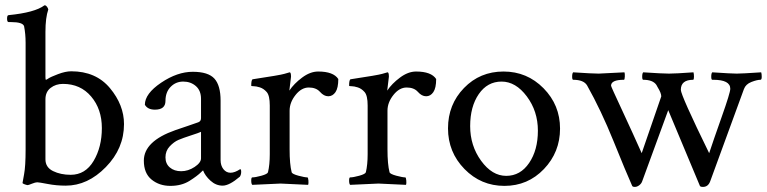

<svg xmlns="http://www.w3.org/2000/svg" viewBox="-20 -698 2908 728"><path d="M218.8 -379.9Q191.4 -379.9 171.9 -364.7Q152.3 -349.6 152.3 -321.3V-93.8Q152.3 -63.5 181.2 -49.3Q210 -35.2 248 -35.2Q303.7 -35.2 335 -87.9Q366.2 -140.6 366.2 -212.4Q366.2 -284.2 325.7 -332Q285.2 -379.9 218.8 -379.9ZM150.4 -677.7Q154.3 -677.7 158.2 -672.4Q162.1 -667 163.1 -662.1Q152.3 -630.9 152.3 -577.1V-406.2Q152.3 -395.5 154.3 -395.5Q156.2 -395.5 164.1 -400.9Q171.9 -406.2 200.2 -417Q228.5 -427.7 250 -427.7Q343.8 -427.7 397 -363.8Q450.2 -299.8 450.2 -227.5Q450.2 -134.8 381.3 -64.5Q312.5 5.9 229.5 5.9Q193.4 5.9 160.6 -0.5Q127.9 -6.8 121.1 -6.8Q114.3 -6.8 101.1 -1.5Q87.9 3.9 85 3.9Q82 3.9 73.7 1Q65.4 -2 65.4 -4.4Q65.4 -6.8 71.3 -37.1Q77.1 -67.4 77.1 -131.8V-536.1Q77.1 -569.3 71.3 -598.6Q66.4 -614.3 21.5 -614.3H12.7Q6.8 -614.3 6.8 -627.4Q6.8 -640.6 12.7 -640.6Q112.3 -650.4 148.4 -677.7Z M816.4 -316.4V-90.8Q816.4 -70.3 827.1 -56.6Q837.9 -43 854 -43Q870.1 -43 890.6 -56.6Q894.5 -56.6 894.5 -46.4Q894.5 -36.1 889.6 -28.3Q849.6 5.9 824.2 5.9Q798.8 5.9 778.3 -12.7Q757.8 -31.2 750 -51.8Q749 -51.8 742.7 -45.4Q727.5 -30.3 697.8 -11.7Q667.5 6.8 626 6.8Q584 6.8 554.7 -17.1Q525.4 -41 525.4 -88.9Q525.4 -162.6 645 -204.6Q663.1 -210.9 692.4 -220.7Q721.7 -230.5 731.9 -234.4Q742.2 -238.3 742.2 -250V-323.2Q742.2 -354.5 722.7 -371.6Q703.1 -388.7 674.8 -388.7Q646.5 -388.7 627 -368.7Q607.4 -348.6 607.4 -315.4Q607.4 -282.2 567.4 -282.2Q540 -282.2 529.3 -300.8Q529.3 -342.8 590.8 -384.3Q652.3 -425.8 710.9 -425.8Q769.5 -425.8 793 -399.9Q816.4 -374 816.4 -316.4ZM742.2 -97.7V-198.2Q734.4 -194.3 704.1 -184.6Q673.8 -174.8 656.7 -167.5Q639.6 -160.2 623.5 -143.1Q607.4 -126 607.4 -101.6Q607.4 -77.1 624 -63Q640.6 -48.8 667 -48.8Q693.4 -48.8 717.8 -64.9Q742.2 -81.1 742.2 -97.7Z M1186.5 -426.8Q1244.1 -426.8 1262.7 -398.4Q1262.7 -364.3 1252 -348.6Q1241.2 -333 1224.6 -333Q1208 -333 1193.4 -349.6Q1178.7 -366.2 1150.9 -366.2Q1123 -366.2 1100.6 -337.9Q1078.1 -309.6 1078.1 -278.3V-131.8Q1078.1 -75.2 1085.9 -44.9Q1087.9 -38.1 1111.8 -31.7Q1135.7 -25.4 1145.5 -25.4Q1148.4 -25.4 1149.4 -13.7Q1150.4 -2 1148.4 2.9Q1050.8 -2 1043.9 -2Q1037.1 -2 936.5 2.9Q932.6 -1 932.6 -13.2Q932.6 -25.4 936.5 -25.4Q948.2 -25.4 971.2 -31.7Q994.1 -38.1 996.1 -44.9Q1002.9 -73.2 1002.9 -113.3V-297.9Q1002.9 -335.9 991.2 -349.1Q979.5 -362.3 965.3 -366.7Q951.2 -371.1 941.9 -371.1Q932.6 -371.1 932.6 -373Q932.6 -396.5 938.5 -397.5Q1042 -413.1 1058.1 -418Q1074.2 -422.9 1078.1 -423.8Q1082 -423.8 1083 -415.5Q1084 -407.2 1083 -403.3L1077.1 -354.5Q1094.7 -380.9 1125.5 -403.8Q1156.2 -426.8 1186.5 -426.8Z M1557.6 -426.8Q1615.2 -426.8 1633.8 -398.4Q1633.8 -364.3 1623 -348.6Q1612.3 -333 1595.7 -333Q1579.1 -333 1564.5 -349.6Q1549.8 -366.2 1522 -366.2Q1494.1 -366.2 1471.7 -337.9Q1449.2 -309.6 1449.2 -278.3V-131.8Q1449.2 -75.2 1457 -44.9Q1459 -38.1 1482.9 -31.7Q1506.8 -25.4 1516.6 -25.4Q1519.5 -25.4 1520.5 -13.7Q1521.5 -2 1519.5 2.9Q1421.9 -2 1415 -2Q1408.2 -2 1307.6 2.9Q1303.7 -1 1303.7 -13.2Q1303.7 -25.4 1307.6 -25.4Q1319.3 -25.4 1342.3 -31.7Q1365.2 -38.1 1367.2 -44.9Q1374 -73.2 1374 -113.3V-297.9Q1374 -335.9 1362.3 -349.1Q1350.6 -362.3 1336.4 -366.7Q1322.3 -371.1 1313 -371.1Q1303.7 -371.1 1303.7 -373Q1303.7 -396.5 1309.6 -397.5Q1413.1 -413.1 1429.2 -418Q1445.3 -422.9 1449.2 -423.8Q1453.1 -423.8 1454.1 -415.5Q1455.1 -407.2 1454.1 -403.3L1448.2 -354.5Q1465.8 -380.9 1496.6 -403.8Q1527.3 -426.8 1557.6 -426.8Z M1739.3 -364.3Q1799.8 -426.8 1889.2 -426.8Q1978.5 -426.8 2041 -363.3Q2103.5 -299.8 2103.5 -210.4Q2103.5 -121.1 2042.5 -57.1Q1981.4 6.8 1892.6 6.8Q1803.7 6.8 1741.2 -57.1Q1678.7 -121.1 1678.7 -211.4Q1678.7 -301.8 1739.3 -364.3ZM1977.5 -332.5Q1935.5 -388.7 1881.8 -388.7Q1828.1 -388.7 1795.4 -341.3Q1762.7 -293.9 1762.7 -219.7Q1762.7 -145.5 1804.2 -88.4Q1845.7 -31.2 1899.4 -31.2Q1953.1 -31.2 1986.3 -80.1Q2019.5 -128.9 2019.5 -202.6Q2019.5 -276.4 1977.5 -332.5Z M2413.1 -117.2Q2487.3 -331.1 2487.3 -332.5Q2487.3 -345.2 2473.6 -367.2L2468.8 -376Q2455.6 -395.5 2418.9 -395.5Q2415 -395.5 2415 -407.7Q2415 -419.9 2418.9 -423.8Q2492.2 -418.9 2516.6 -418.9Q2541 -418.9 2609.4 -423.8Q2611.3 -418 2611.3 -407.2Q2611.3 -396.5 2608.4 -395.5Q2561.5 -395.5 2561.5 -357.4Q2561.5 -336.9 2668.9 -117.2Q2683.6 -162.1 2716.3 -254.4Q2749 -346.7 2749 -361.3Q2749 -395.5 2684.6 -395.5H2680.7Q2676.8 -395.5 2676.8 -407.7Q2676.8 -419.9 2680.7 -423.8Q2753.9 -418.9 2773.4 -418.9Q2793 -418.9 2866.2 -423.8Q2868.2 -418 2868.2 -406.7Q2868.2 -395.5 2863.3 -395.5Q2850.6 -395.5 2829.1 -387.2Q2807.6 -378.9 2800.8 -360.4L2672.9 -10.7Q2665 10.7 2645.5 10.7Q2635.7 10.7 2633.8 6.8L2513.7 -280.3L2415 -10.7Q2412.1 -2 2403.8 4.4Q2395.5 10.7 2387.2 10.7Q2378.9 10.7 2377 6.8Q2353.5 -45.9 2306.2 -163.1Q2258.8 -280.3 2206.1 -374Q2193.4 -395.5 2153.3 -395.5Q2149.4 -395.5 2149.4 -407.7Q2149.4 -419.9 2153.3 -423.8Q2226.6 -418.9 2250 -418.9L2347.7 -423.8Q2349.6 -419.9 2349.1 -407.7Q2348.6 -395.5 2345.7 -395.5Q2296.9 -395.5 2296.9 -373Q2296.9 -369.6 2339.4 -278.8Q2381.8 -187.5 2413.1 -117.2Z"/></svg>

Font: CrimsonText-Roman
Style: Roman
Weight: 400
Version: Version 0.13